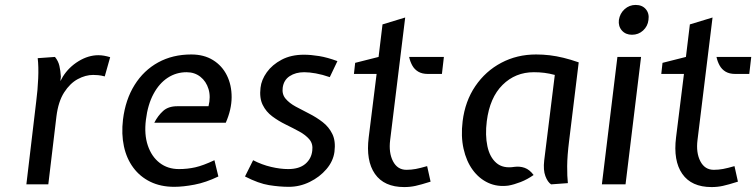

<svg xmlns="http://www.w3.org/2000/svg" viewBox="-20 -748 3068 779"><path d="M87 0 127 -337Q133 -383 135 -430Q137 -477 133 -512L203 -517Q216.5 -500.5 221 -480.8Q225.5 -461 227 -437L225 -419L235 -437Q259 -475.5 298.8 -499.8Q338.5 -524 379 -524Q390.5 -524 402 -522Q413.5 -520 427 -516L405 -438Q390 -442 378.5 -443Q367 -444 358 -444Q327 -444 295.5 -427Q264 -410 240.2 -373Q216.5 -336 209 -276L176 0Z M687 10Q632 10 590 -10.5Q548 -31 520.8 -67.8Q493.5 -104.5 482.8 -154.2Q472 -204 479 -263Q489 -344 526 -403.2Q563 -462.5 621.8 -494.8Q680.5 -527 756 -527Q807.5 -527 844.2 -504.2Q881 -481.5 900.5 -442.2Q920 -403 919.8 -353.2Q919.5 -303.5 896 -250H606Q620.5 -278.5 641.8 -297.8Q663 -317 699 -317H826Q835.5 -355.5 826 -386.8Q816.5 -418 793 -436.5Q769.5 -455 737 -455Q695 -455 660.5 -432.5Q626 -410 602.8 -366.8Q579.5 -323.5 572 -262Q564.5 -202.5 579.8 -157.5Q595 -112.5 627.8 -87.2Q660.5 -62 706 -62Q740.5 -62 772.5 -69.2Q804.5 -76.5 850 -98L866 -32Q815 -7.5 769 1.2Q723 10 687 10Z M1152 10Q1114 10 1071.8 3.2Q1029.5 -3.5 974 -32L1007 -98Q1042.5 -79.5 1080 -70.8Q1117.5 -62 1149 -62Q1194 -62 1218.8 -83Q1243.5 -104 1247 -137Q1250.5 -164.5 1235.2 -182.5Q1220 -200.5 1194.2 -214.5Q1168.5 -228.5 1139.2 -242.8Q1110 -257 1084.8 -275.8Q1059.5 -294.5 1045.8 -322.5Q1032 -350.5 1037 -392Q1040.5 -424 1062.5 -454.8Q1084.5 -485.5 1122.8 -505.8Q1161 -526 1213 -526Q1241.5 -526 1275 -520.5Q1308.5 -515 1349 -500L1318 -435Q1288 -445.5 1261.5 -450.2Q1235 -455 1214 -455Q1179.5 -455 1155.2 -439Q1131 -423 1127 -392Q1123.5 -365.5 1138.8 -347.5Q1154 -329.5 1179.8 -315.5Q1205.5 -301.5 1234.8 -286.8Q1264 -272 1289.2 -252.5Q1314.5 -233 1328.5 -204.2Q1342.5 -175.5 1337 -132Q1332 -94 1304.5 -61.8Q1277 -29.5 1236.5 -9.8Q1196 10 1152 10Z M1620 11Q1538.5 11 1501.2 -42.5Q1464 -96 1476 -191L1508 -448H1416L1421 -493L1516 -517L1532 -649L1624 -677L1563 -180Q1556.5 -128.5 1574.5 -93.8Q1592.5 -59 1629 -59Q1648.5 -59 1667 -62.5Q1685.5 -66 1713 -74L1727 -11Q1687.5 1.5 1665.8 6.2Q1644 11 1620 11ZM1716 -448Q1692.5 -448 1677 -457.2Q1661.5 -466.5 1652.8 -482.2Q1644 -498 1640 -517H1781L1773 -448Z M2043 5Q1998.5 11 1961.2 -6Q1924 -23 1898 -58.5Q1872 -94 1860.8 -144.5Q1849.5 -195 1857 -256Q1867 -337.5 1908.5 -398.5Q1950 -459.5 2013.8 -493.2Q2077.5 -527 2155 -527Q2183 -527 2210.2 -523.8Q2237.5 -520.5 2266.2 -513.5Q2295 -506.5 2328 -495L2289 -176Q2281.5 -116 2281.2 -73.8Q2281 -31.5 2284 -5L2216 0Q2202 -9 2192.8 -33.5Q2183.5 -58 2188 -97L2231 -444Q2208.5 -450 2188.5 -452.5Q2168.5 -455 2146 -455Q2071 -455 2019 -403.5Q1967 -352 1955 -256Q1948 -199.5 1957.5 -154.8Q1967 -110 1994 -86.8Q2021 -63.5 2067 -71Q2089 -74 2108.8 -67Q2128.5 -60 2145 -38Q2119.5 -20 2092.5 -9.5Q2065.5 1 2043 5Z M2422 0 2485 -517H2581L2518 0ZM2544 -607Q2518.5 -607 2503.2 -624.2Q2488 -641.5 2491 -667Q2495 -693.5 2514.2 -710.8Q2533.5 -728 2559 -728Q2585.5 -728 2600.2 -710.8Q2615 -693.5 2611 -667Q2608 -641.5 2589.2 -624.2Q2570.5 -607 2544 -607Z M2867 11Q2785.5 11 2748.2 -42.5Q2711 -96 2723 -191L2755 -448H2663L2668 -493L2763 -517L2779 -649L2871 -677L2810 -180Q2803.5 -128.5 2821.5 -93.8Q2839.5 -59 2876 -59Q2895.5 -59 2914 -62.5Q2932.5 -66 2960 -74L2974 -11Q2934.5 1.5 2912.8 6.2Q2891 11 2867 11ZM2963 -448Q2939.5 -448 2924 -457.2Q2908.5 -466.5 2899.8 -482.2Q2891 -498 2887 -517H3028L3020 -448Z"/></svg>

Font: Expletus Sans
Style: Italic
Weight: 400
Italic angle: -7°
Designer: Jasper de Waard
Foundry: Designtown
Version: Version 7.500